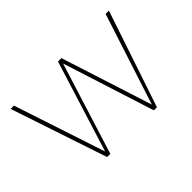

<svg xmlns="http://www.w3.org/2000/svg" viewBox="-113 -946 1235 1235"><g transform="rotate(-45 504.0 -329.0)"><path d="M921 -658H951L730 0H702L502 -626L306 0H277L57 -658H87L293 -34L488 -658H519L719 -35Z"/></g></svg>

Font: EauTestInfant Extralight
Style: Regular
Weight: 250
Designer: Christian Thalmann (Catharsis Fonts)
Version: Version 0.001;PS 000.001;hotconv 1.0.88;makeotf.lib2.5.64775